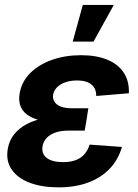

<svg xmlns="http://www.w3.org/2000/svg" viewBox="-20 -768 575 798"><path d="M222.7 10.7Q155.8 10.7 105.2 -7.8Q54.7 -26.4 29.3 -62.3Q3.9 -98.1 12.2 -148.4Q18.1 -183.6 38.3 -209.2Q58.6 -234.9 90.8 -252Q123 -269 165.8 -277.3Q208.5 -285.6 258.8 -285.6H342.3L332 -225.1H262.7Q233.4 -225.1 210.7 -217.3Q188 -209.5 174.1 -194.8Q160.2 -180.2 156.7 -159.7Q151.9 -129.4 174.1 -111.8Q196.3 -94.2 242.2 -94.2Q272.9 -94.2 294.9 -102.5Q316.9 -110.8 331.1 -127.2Q345.2 -143.6 352.5 -167L486.8 -157.2Q471.7 -104.5 436 -66.9Q400.4 -29.3 346.4 -9.3Q292.5 10.7 222.7 10.7ZM257.8 -256.3Q206.1 -256.3 166.7 -263.4Q127.4 -270.5 102.3 -285.2Q77.1 -299.8 66.7 -323.2Q56.2 -346.7 61.5 -378.9Q69.8 -428.7 105.7 -464.4Q141.6 -500 196.5 -519.3Q251.5 -538.6 316.4 -538.6Q379.9 -538.6 425 -520.3Q470.2 -502 493.9 -466.6Q517.6 -431.2 515.6 -380.4L379.9 -369.1Q380.4 -399.9 360.1 -416.7Q339.8 -433.6 299.8 -433.6Q259.8 -433.6 232.4 -417Q205.1 -400.4 200.7 -373.5Q197.3 -349.1 217.3 -333.5Q237.3 -317.9 279.8 -317.9H347.2L337.4 -256.3ZM282.2 -595.2 324.2 -747.6H453.1L368.7 -595.2Z"/></svg>

Font: Inter 24pt
Style: Bold Italic
Weight: 700
Italic angle: -9.3988°
Version: Version 4.001;git-66647c0bb